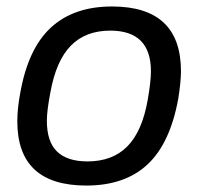

<svg xmlns="http://www.w3.org/2000/svg" viewBox="-20 -558 610 590"><path d="M245.1 12.2Q33.2 12.2 33.2 -185.1Q33.2 -224.6 42 -271Q65.9 -408.2 136.2 -473.1Q206.5 -538.1 324.2 -538.1Q536.1 -538.1 536.1 -338.9Q536.1 -307.1 527.8 -254.9Q502.9 -117.7 433.3 -52.7Q363.8 12.2 245.1 12.2ZM249 -62Q325.7 -62 371.3 -108.2Q417 -154.3 434.1 -252Q443.8 -308.1 443.8 -338.9Q443.8 -463.9 318.8 -463.9Q243.2 -463.9 197.8 -417.7Q152.3 -371.6 134.8 -273.9Q124 -217.8 124 -187Q124 -122.6 155.3 -92.3Q186.5 -62 249 -62Z"/></svg>

Font: Archivo
Style: Italic
Weight: 400
Italic angle: -10°
Designer: Hector Gatti
Foundry: Omnibus-Type
Version: Version 2.001